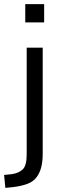

<svg xmlns="http://www.w3.org/2000/svg" viewBox="-61 -722 295 935"><path d="M62 -613V-702H154V-613ZM-35 193 -41 130 -3 126Q31 121 50 102.5Q69 84 69 30V-490H147V26Q147 65 139.5 93.5Q132 122 116 142.5Q100 163 72 173.5Q44 184 4 189Z"/></svg>

Font: Nunito Sans 10pt Condensed
Style: Regular
Weight: 400
Width: 3
Designer: Vernon Adams
Foundry: Vernon Adams
Version: Version 3.101;gftools[0.9.27]